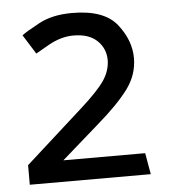

<svg xmlns="http://www.w3.org/2000/svg" viewBox="-46 -621 590 664"><g transform="rotate(-5 249.0 -289.5)"><path d="M228 -579Q339 -579 383.5 -523Q428 -467 428 -405Q428 -347 391.5 -298Q355 -249 283 -187L154 -74H438L451 0H31V-68L231 -248Q291 -302 313.5 -335Q336 -368 337 -405Q337 -446 308.5 -473.5Q280 -501 226 -501Q183 -501 138.5 -476Q94 -451 93 -450L51 -517Q65 -528 112 -553.5Q159 -579 228 -579Z"/></g></svg>

Font: Palanquin Medium
Style: Regular
Weight: 500
Designer: Pria Ravichandran
Version: Version 1.0.4